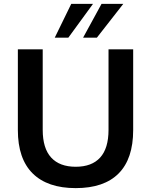

<svg xmlns="http://www.w3.org/2000/svg" viewBox="-20 -959 778 989"><path d="M370 10Q225 10 148.5 -65.5Q72 -141 72 -289V-705H200V-290Q200 -195 243.5 -147.5Q287 -100 370 -100Q453 -100 496 -147.5Q539 -195 539 -290V-705H666V-289Q666 -141 591 -65.5Q516 10 370 10ZM262 -765 347 -939H459L332 -765ZM408 -765 503 -939H615L479 -765Z"/></svg>

Font: NunitoSans3
Style: Bold
Weight: 700
Designer: Vernon Adams
Foundry: Vernon Adams
Version: Version 3.101;gftools[0.9.27]